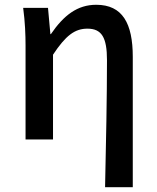

<svg xmlns="http://www.w3.org/2000/svg" viewBox="-20 -584 656 804"><path d="M420 200H536V-346C536 -486 493 -564 383 -564C304 -564 247 -520 193 -441H191L181 -551H77C85 -492 87 -437 87 -394V0H202V-355C255 -435 293 -464 346 -464C406 -464 428 -427 428 -332C428 -183 424 23 420 200Z"/></svg>

Font: Noto Sans CJK HK Medium
Style: Regular
Weight: 500
Designer: Ryoko NISHIZUKA 西塚涼子 (kana, bopomofo & ideographs); Paul D. Hunt (Latin, Greek & Cyrillic); Sandoll Communications 산돌커뮤니
Foundry: Adobe
Version: Version 2.004;hotconv 1.0.118;makeotfexe 2.5.65603